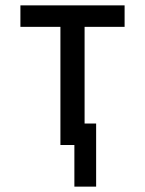

<svg xmlns="http://www.w3.org/2000/svg" viewBox="-20 -540 540 715"><path d="M257 155V0H205V-440H56V-520H444V-440H295V-80H338V155Z"/></svg>

Font: Iosevka SS10 Medium
Style: Regular
Weight: 500
Monospace: yes
Designer: Belleve Invis
Foundry: Belleve Invis
Version: Version 28.0.6; ttfautohint (v1.8.4)